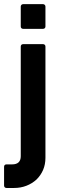

<svg xmlns="http://www.w3.org/2000/svg" viewBox="-35 -722 313 938"><path d="M66.4 -494.6Q66.4 -500 69.6 -503.2Q72.8 -506.3 78.1 -506.3H175.3Q180.2 -506.3 183.6 -503.2Q187 -500 187 -494.6V48.8Q187 81.5 175.5 108.2Q164.1 134.8 143.1 155.3Q121.6 174.8 94 185.5Q66.4 196.3 34.2 196.3H-3.4Q-8.8 196.3 -12 192.9Q-15.1 189.5 -15.1 184.6V92.8Q-15.1 87.4 -12 84.2Q-8.8 81.1 -3.4 81.1H23.9Q66.4 81.1 66.4 41ZM78.1 -581.1Q72.8 -581.1 69.6 -584.2Q66.4 -587.4 66.4 -592.3V-689.9Q66.4 -694.8 69.6 -698.2Q72.8 -701.7 78.1 -701.7H175.3Q180.2 -701.7 183.6 -698.2Q187 -694.8 187 -689.9V-592.3Q187 -587.4 183.6 -584.2Q180.2 -581.1 175.3 -581.1Z"/></svg>

Font: Alte DIN 1451 Mittelschrift
Style: Bold
Weight: 700
Designer: Peter Wiegel
Foundry: Peter Wiegel
Version: Version 1.003